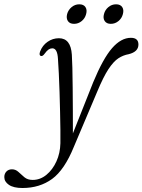

<svg xmlns="http://www.w3.org/2000/svg" viewBox="-130 -646 678 914"><path d="M313.5 -254Q360.5 -367.5 403.5 -416.8Q446.5 -466 493 -466Q529 -466 529 -434Q529 -399.5 482.5 -388Q456.5 -383.5 433.5 -368.5Q410.5 -353.5 386.2 -316.8Q362 -280 332.5 -209L222 52Q177 163 117.8 206Q58.5 249 -23 249Q-65.5 249 -87.5 234Q-109.5 219 -109.5 197Q-109.5 181 -99.5 170.5Q-89.5 160 -73 160Q-55.5 160 -42.2 172.5Q-29 185 -13.8 197.8Q1.5 210.5 25.5 210.5Q61.5 210.5 91 186.2Q120.5 162 138.5 122.5Q156.5 83 157.5 36Q158 11.5 157.5 -27.8Q157 -67 156 -113.5Q155 -160 153.5 -207.2Q152 -254.5 150 -295.8Q148 -337 146 -364.5Q143.5 -416 119 -416Q110 -416 101.5 -410.5Q93 -405 82.5 -390.5Q73 -377 64.5 -379.5Q54.5 -383 61 -401Q72 -430 96.5 -447Q121 -464 150.5 -464Q207 -464 212 -385.5Q213.5 -365.5 214.5 -323.5Q215.5 -281.5 216 -227.8Q216.5 -174 216.8 -117.2Q217 -60.5 217 -11ZM222.5 -532.5Q202 -532.5 193.2 -545.8Q184.5 -559 189.5 -579Q195 -599 211 -612.2Q227 -625.5 247.5 -625.5Q268 -625.5 276.8 -612.2Q285.5 -599 280 -579Q275 -559 259 -545.8Q243 -532.5 222.5 -532.5ZM397.5 -532.5Q377.5 -532.5 368.5 -545.8Q359.5 -559 365 -579Q370 -599 386 -612.2Q402 -625.5 422.5 -625.5Q443 -625.5 451.8 -612.2Q460.5 -599 455 -579Q450 -559 434 -545.8Q418 -532.5 397.5 -532.5Z"/></svg>

Font: Fraunces 9pt Light
Style: Italic
Weight: 300
Italic angle: -16°
Version: Version 1.000;[0bf87f6ff]